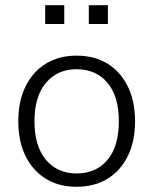

<svg xmlns="http://www.w3.org/2000/svg" viewBox="-20 -707 587 735"><path d="M273 8Q205 8 155 -23Q105 -54 77.5 -110Q50 -166 50 -243Q50 -319 77.5 -375.5Q105 -432 155 -463Q205 -494 273 -494Q342 -494 392 -463Q442 -432 469.5 -375.5Q497 -319 497 -243Q497 -166 469.5 -110Q442 -54 392 -23Q342 8 273 8ZM273 -43Q348 -43 391.5 -95Q435 -147 435 -243Q435 -338 391.5 -390Q348 -442 273 -442Q200 -442 156 -390Q112 -338 112 -243Q112 -147 156 -95Q200 -43 273 -43ZM320 -615V-687H393V-615ZM153 -615V-687H226V-615Z"/></svg>

Font: Nunito Sans 12pt ExtraLight 12pt Light
Style: Regular
Weight: 300
Version: Version 3.101;gftools[0.9.27]